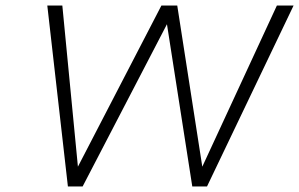

<svg xmlns="http://www.w3.org/2000/svg" viewBox="-20 -670 1075 690"><path d="M150 -650H204L260 -71L560 -650H617L707 -71L975 -650H1035L724 0H671L580 -583L277 0H224Z"/></svg>

Font: Overused Grotesk Light
Style: Italic
Weight: 300
Italic angle: -10°
Version: Version 0.003